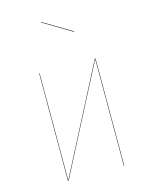

<svg xmlns="http://www.w3.org/2000/svg" viewBox="-113 -819 701 893"><g transform="rotate(-15 237.5 -373.0)"><path d="M172.9 -746.1 310.1 -664.1 309.1 -662.1 171.9 -744.1ZM373 -517.1V0H371.1V-394V-515.1L105 0H102.1V-517.1H104V-121.1V-2L370.1 -517.1Z"/></g></svg>

Font: Fira Sans Compressed Two
Style: Regular
Weight: 100
Width: 1
Designer: Carrois Corporate & Edenspiekermann AG
Foundry: Carrois Corporate GbR & Edenspiekermann AG
Version: Version 4.203;PS 004.203;hotconv 1.0.88;makeotf.lib2.5.64775